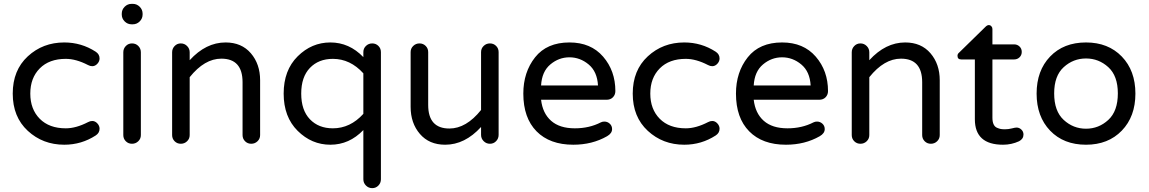

<svg xmlns="http://www.w3.org/2000/svg" viewBox="-20 -740 5952 995"><path d="M458 -113Q473 -113 484.5 -100.5Q496 -88 496 -73Q496 -51 476 -38Q402 10 313 10Q202 10 124 -62Q46 -134 46 -255Q46 -376 124 -448Q202 -520 313 -520Q402 -520 476 -472Q496 -459 496 -437Q496 -422 484.5 -409.5Q473 -397 458 -397Q447 -397 436 -403Q374 -435 321 -435Q235 -435 186 -385.5Q137 -336 137 -255Q137 -174 186 -124.5Q235 -75 321 -75Q374 -75 436 -107Q447 -113 458 -113Z M664 -515Q684 -515 697 -501.5Q710 -488 710 -469V-40Q710 -21 696.5 -8Q683 5 664 5Q645 5 632 -8Q619 -21 619 -40V-469Q619 -488 632 -501.5Q645 -515 664 -515ZM719 -669V-665Q719 -644 704 -629Q689 -614 668 -614H662Q641 -614 626 -629Q611 -644 611 -665V-669Q611 -690 626 -705Q641 -720 662 -720H668Q689 -720 704 -705Q719 -690 719 -669Z M1149 -520Q1232 -520 1280 -464Q1328 -408 1328 -324V-40Q1328 -21 1314.5 -8Q1301 5 1282 5Q1263 5 1250 -8Q1237 -21 1237 -40V-314Q1237 -436 1127 -436Q1040 -436 963 -340V-40Q963 -21 949.5 -8Q936 5 917 5Q898 5 885 -8Q872 -21 872 -40V-469Q872 -488 885 -501.5Q898 -515 917 -515Q936 -515 949.5 -501.5Q963 -488 963 -469V-428Q1047 -520 1149 -520Z M1705 -435Q1631 -435 1586 -388Q1541 -341 1541 -255Q1541 -169 1586 -122Q1631 -75 1705 -75Q1795 -75 1863 -150V-360Q1795 -435 1705 -435ZM1692 10Q1595 10 1522.5 -62Q1450 -134 1450 -255Q1450 -376 1522.5 -448Q1595 -520 1692 -520Q1790 -520 1863 -444V-470Q1863 -489 1876.5 -502Q1890 -515 1909 -515Q1928 -515 1941 -502Q1954 -489 1954 -470V189Q1954 208 1941 221.5Q1928 235 1909 235Q1890 235 1876.5 221.5Q1863 208 1863 189V-66Q1790 10 1692 10Z M2287 10Q2204 10 2156 -46Q2108 -102 2108 -186V-470Q2108 -489 2121.5 -502Q2135 -515 2154 -515Q2173 -515 2186 -502Q2199 -489 2199 -470V-196Q2199 -74 2309 -74Q2396 -74 2473 -170V-470Q2473 -489 2486.5 -502Q2500 -515 2519 -515Q2538 -515 2551 -502Q2564 -489 2564 -470V-41Q2564 -22 2551 -8.5Q2538 5 2519 5Q2500 5 2486.5 -8.5Q2473 -22 2473 -41V-82Q2389 10 2287 10Z M2784 -297H3079Q3075 -369 3030.5 -406Q2986 -443 2931 -443Q2876 -443 2832 -406Q2788 -369 2784 -297ZM3112 -110Q3128 -110 3140 -99Q3152 -88 3152 -71Q3152 -49 3126 -34Q3049 10 2951 10Q2829 10 2760.5 -59.5Q2692 -129 2692 -255Q2692 -366 2753 -443Q2814 -520 2931 -520Q3042 -520 3105.5 -446.5Q3169 -373 3169 -268Q3169 -249 3156.5 -236Q3144 -223 3123 -223H2784Q2792 -153 2836 -114Q2880 -75 2959 -75Q3034 -75 3094 -106Q3102 -110 3112 -110Z M3671 -113Q3686 -113 3697.5 -100.5Q3709 -88 3709 -73Q3709 -51 3689 -38Q3615 10 3526 10Q3415 10 3337 -62Q3259 -134 3259 -255Q3259 -376 3337 -448Q3415 -520 3526 -520Q3615 -520 3689 -472Q3709 -459 3709 -437Q3709 -422 3697.5 -409.5Q3686 -397 3671 -397Q3660 -397 3649 -403Q3587 -435 3534 -435Q3448 -435 3399 -385.5Q3350 -336 3350 -255Q3350 -174 3399 -124.5Q3448 -75 3534 -75Q3587 -75 3649 -107Q3660 -113 3671 -113Z M3886 -297H4181Q4177 -369 4132.5 -406Q4088 -443 4033 -443Q3978 -443 3934 -406Q3890 -369 3886 -297ZM4214 -110Q4230 -110 4242 -99Q4254 -88 4254 -71Q4254 -49 4228 -34Q4151 10 4053 10Q3931 10 3862.5 -59.5Q3794 -129 3794 -255Q3794 -366 3855 -443Q3916 -520 4033 -520Q4144 -520 4207.5 -446.5Q4271 -373 4271 -268Q4271 -249 4258.5 -236Q4246 -223 4225 -223H3886Q3894 -153 3938 -114Q3982 -75 4061 -75Q4136 -75 4196 -106Q4204 -110 4214 -110Z M4671 -520Q4754 -520 4802 -464Q4850 -408 4850 -324V-40Q4850 -21 4836.5 -8Q4823 5 4804 5Q4785 5 4772 -8Q4759 -21 4759 -40V-314Q4759 -436 4649 -436Q4562 -436 4485 -340V-40Q4485 -21 4471.5 -8Q4458 5 4439 5Q4420 5 4407 -8Q4394 -21 4394 -40V-469Q4394 -488 4407 -501.5Q4420 -515 4439 -515Q4458 -515 4471.5 -501.5Q4485 -488 4485 -469V-428Q4569 -520 4671 -520Z M5248 -79Q5262 -79 5273 -68.5Q5284 -58 5284 -43Q5284 -20 5261 -8Q5222 10 5178 10Q5032 10 5032 -122V-432H4961Q4942 -432 4942 -451Q4942 -461 4951 -468L5087 -601Q5096 -610 5104 -610Q5112 -610 5117.5 -604Q5123 -598 5123 -590V-510H5236Q5252 -510 5263.5 -499Q5275 -488 5275 -471Q5275 -454 5263.5 -443Q5252 -432 5236 -432H5123V-130Q5123 -109 5129 -96Q5135 -83 5146.5 -78Q5158 -73 5166.5 -71.5Q5175 -70 5188 -70Q5206 -70 5223.5 -74.5Q5241 -79 5248 -79Z M5773 -256Q5773 -347 5723.5 -392Q5674 -437 5608 -437Q5542 -437 5492.5 -392Q5443 -347 5443 -256Q5443 -164 5492.5 -118.5Q5542 -73 5608 -73Q5674 -73 5723.5 -118.5Q5773 -164 5773 -256ZM5608 -520Q5723 -520 5793.5 -447Q5864 -374 5864 -255Q5864 -136 5793.5 -63Q5723 10 5608 10Q5492 10 5422 -63Q5352 -136 5352 -255Q5352 -374 5422 -447Q5492 -520 5608 -520Z"/></svg>

Font: VarelaRound
Style: Regular
Weight: 400
Designer: Joe Prince, Avraham Cornfeld
Foundry: Joe Prince, Avraham Cornfeld
Version: Version 2.000;PS 002.000;hotconv 1.0.88;makeotf.lib2.5.64775